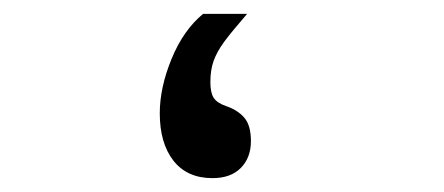

<svg xmlns="http://www.w3.org/2000/svg" viewBox="-20 -256 640 277"><path d="M210.5 -92.5Q210.5 -129.5 227.5 -171Q244.5 -212.5 273 -236H336.5Q314 -210 303.5 -195.8Q293 -181.5 288.2 -168.2Q283.5 -155 283.5 -137.5Q283.5 -122.5 288.2 -115Q293 -107.5 306 -103Q322.5 -97.5 332.2 -86.5Q342 -75.5 342 -52.5Q342 -28.5 327.5 -13.8Q313 1 286.5 1Q250 1 230.2 -24.2Q210.5 -49.5 210.5 -92.5Z"/></svg>

Font: JuliaMono
Style: Bold Italic
Weight: 700
Italic angle: -9°
Monospace: yes
Designer: cormullion
Foundry: corm
Version: Version 0.057; ttfautohint (v1.8.4)